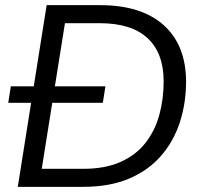

<svg xmlns="http://www.w3.org/2000/svg" viewBox="-20 -725 782 745"><path d="M49 0 161 -705H368Q528 -705 614.5 -628Q701 -551 702 -410Q702 -325 678 -251Q654 -177 605 -120.5Q556 -64 481 -32Q406 0 302 0ZM142 -70H304Q388 -70 447.5 -96.5Q507 -123 544 -170Q581 -217 598 -278.5Q615 -340 615 -409Q615 -519 552.5 -577Q490 -635 367 -635H232ZM12 -326 22 -390H389L379 -326Z"/></svg>

Font: Nunito Sans 12pt
Style: Italic
Weight: 400
Italic angle: -9°
Designer: Vernon Adams
Foundry: Vernon Adams
Version: Version 3.101;gftools[0.9.27]